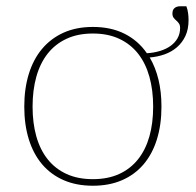

<svg xmlns="http://www.w3.org/2000/svg" viewBox="-20 -587 626 613"><path d="M276.5 -501Q334.5 -501 377.8 -479.2Q421 -457.5 449 -417Q472 -418.5 491.5 -424.5Q511 -430.5 525 -440.8Q539 -451 547 -465.2Q555 -479.5 555 -497.5Q555 -507 551.2 -512.2Q547.5 -517.5 542.8 -521.5Q538 -525.5 534.2 -530.5Q530.5 -535.5 530.5 -544Q530.5 -555.5 537.2 -561.2Q544 -567 555.5 -567H575Q579 -556.5 580.5 -545.2Q582 -534 582 -523Q582 -493.5 572 -472.2Q562 -451 545 -436.2Q528 -421.5 505.5 -413.5Q483 -405.5 458 -403.5Q476.5 -372 486 -332.8Q495.5 -293.5 495.5 -246.5Q495.5 -189 481 -142.2Q466.5 -95.5 438.5 -62.5Q410.5 -29.5 369.8 -11.8Q329 6 276.5 6Q224 6 183.2 -11.8Q142.5 -29.5 114.5 -62.5Q86.5 -95.5 72 -142.2Q57.5 -189 57.5 -246.5Q57.5 -304 72 -351Q86.5 -398 114.5 -431.2Q142.5 -464.5 183.2 -482.8Q224 -501 276.5 -501ZM276.5 -15Q324.5 -15 360.5 -31.5Q396.5 -48 420.8 -78.5Q445 -109 457 -151.5Q469 -194 469 -246.5Q469 -299 457 -342Q445 -385 420.8 -415.8Q396.5 -446.5 360.5 -463.2Q324.5 -480 276.5 -480Q228.5 -480 192.5 -463.2Q156.5 -446.5 132.2 -415.8Q108 -385 96 -342Q84 -299 84 -246.5Q84 -194 96 -151.5Q108 -109 132.2 -78.5Q156.5 -48 192.5 -31.5Q228.5 -15 276.5 -15Z"/></svg>

Font: Lato Thin
Style: Regular
Weight: 200
Designer: Lukasz Dziedzic
Foundry: tyPoland Lukasz Dziedzic
Version: Version 2.007; 2014-02-27